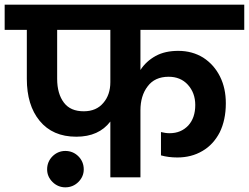

<svg xmlns="http://www.w3.org/2000/svg" viewBox="-41 -760 1067 823"><path d="M1006 -632C1006 -632 1006 -740 1006 -740C1006 -740 -21 -740 -21 -740C-21 -740 -21 -632 -21 -632C-21 -632 74 -632 74 -632C74 -632 74 -422 74 -422C74 -422 74 -422 74 -422C74 -347 92 -287 129 -242C166 -197 218 -174 286 -174C286 -174 286 -174 286 -174C351 -174 399 -196 432 -239C432 -239 432 0 432 0C432 0 561 0 561 0C561 0 561 -287 561 -287C561 -287 561 -287 561 -287C561 -328 571 -363 592 -390C612 -417 642 -431 682 -431C682 -431 682 -431 682 -431C715 -431 743 -420 764 -397C785 -374 796 -345 796 -310C796 -310 796 -310 796 -310C796 -273 786 -244 766 -222C745 -200 719 -189 686 -189C686 -189 686 -189 686 -189C673 -189 661 -191 649 -194C649 -194 649 -94 649 -94C649 -94 649 -94 649 -94C670 -88 694 -85 719 -85C719 -85 719 -85 719 -85C759 -85 795 -94 827 -113C858 -131 883 -158 901 -193C918 -228 927 -269 927 -317C927 -317 927 -317 927 -317C927 -360 919 -398 902 -432C885 -466 861 -493 830 -513C799 -532 764 -542 723 -542C723 -542 723 -542 723 -542C686 -542 653 -535 626 -520C599 -505 577 -485 561 -460C561 -460 561 -632 561 -632C561 -632 1006 -632 1006 -632ZM432 -408C432 -408 432 -408 432 -408C432 -372 422 -342 402 -319C382 -295 354 -283 318 -283C318 -283 318 -283 318 -283C280 -283 252 -295 233 -320C214 -345 204 -379 204 -422C204 -422 204 -632 204 -632C204 -632 432 -632 432 -632C432 -632 432 -408 432 -408ZM318 -34C318 -34 318 -34 318 -34C318 -56 310 -75 295 -90C280 -105 261 -113 239 -113C239 -113 239 -113 239 -113C218 -113 199 -105 184 -90C169 -75 161 -56 161 -34C161 -34 161 -34 161 -34C161 -13 169 5 184 20C199 35 218 43 239 43C239 43 239 43 239 43C261 43 280 35 295 20C310 5 318 -13 318 -34Z"/></svg>

Font: Girnar Poppins
Style: SemiBold
Weight: 500
Designer: Ninad Kale (Devanagari), Jonny Pinhorn (Latin)
Foundry: Indian Type Foundry
Version: ""